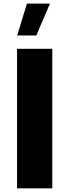

<svg xmlns="http://www.w3.org/2000/svg" viewBox="-20 -1031 378 1051"><path d="M127.4 -1011.2H253.4L178.7 -836.9H74.2ZM266.1 0H73.2V-763.7H266.1Z"/></svg>

Font: Estedad-FD Black
Style: Regular
Weight: 900
Designer: Amin Abedi
Version: Version 7.3